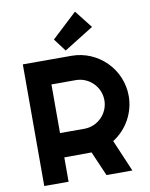

<svg xmlns="http://www.w3.org/2000/svg" viewBox="-100 -1016 852 1088"><g transform="rotate(-10 326.0 -471.5)"><path d="M345 -560C422 -560 485 -497 485 -420C485 -343 422 -280 345 -280H205V-560ZM205 -140 362 -141 423 0H572L494 -183C575 -234 625 -324 625 -420C625 -574 499 -700 345 -700H65V0H205ZM488 -841 408 -943 263 -808 318 -735Z"/></g></svg>

Font: Righteous
Style: Regular
Weight: 400
Designer: Astigmatic (AOETI)
Foundry: Astigmatic (AOETI)
Version: Version 1.000